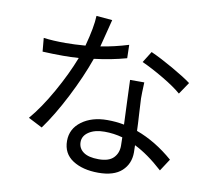

<svg xmlns="http://www.w3.org/2000/svg" viewBox="-89 -903 1178 1052"><g transform="rotate(10 500.0 -376.5)"><path d="M927.7 -524.4 882.8 -458Q845.7 -490.2 778.8 -529.8Q711.9 -569.3 657.2 -593.8L696.3 -656.2Q751 -631.8 821.8 -591.3Q892.6 -550.8 927.7 -524.4ZM568.4 -673.8 570.3 -599.6Q486.3 -576.2 390.6 -564.5Q353.5 -459 293.5 -341.8Q233.4 -224.6 174.8 -144.5L96.7 -184.6Q155.3 -252.9 213.9 -356.9Q272.5 -460.9 308.6 -554.7Q264.6 -551.8 221.7 -551.8Q163.1 -551.8 107.4 -554.7L100.6 -629.9Q152.3 -623 222.7 -623Q269.5 -623 333 -627.9Q362.3 -736.3 364.3 -798.8L453.1 -791Q449.2 -777.3 436 -723.6Q422.9 -669.9 414.1 -637.7Q489.3 -649.4 568.4 -673.8ZM620.1 -121.1Q620.1 -150.4 619.1 -168Q570.3 -181.6 518.6 -181.6Q464.8 -181.6 431.6 -159.7Q398.4 -137.7 398.4 -103.5Q398.4 -68.4 426.8 -47.9Q455.1 -27.3 511.7 -27.3Q568.4 -27.3 594.2 -53.7Q620.1 -80.1 620.1 -121.1ZM606.4 -485.4H685.5Q682.6 -418 683.1 -395.5Q683.6 -373 687.5 -313.5Q691.4 -253.9 692.4 -216.8Q799.8 -177.7 897.5 -92.8L853.5 -25.4Q769.5 -101.6 695.3 -137.7Q696.3 -123 696.3 -97.7Q696.3 -34.2 652.8 5.9Q609.4 45.9 522.5 45.9Q435.5 45.9 379.9 9.8Q324.2 -26.4 324.2 -96.7Q324.2 -164.1 380.4 -205.6Q436.5 -247.1 522.5 -247.1Q572.3 -247.1 616.2 -238.3Q615.2 -269.5 611.3 -357.9Q607.4 -446.3 606.4 -485.4Z"/></g></svg>

Font: GenYoGothic TW TTF Regular
Style: Regular
Weight: 400
Version: Version 1.300